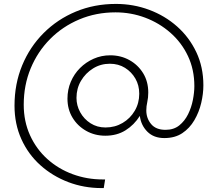

<svg xmlns="http://www.w3.org/2000/svg" viewBox="-20 -743 1108 979"><path d="M498 216Q408 216 328 185.5Q248 155 186 99.5Q124 44 89 -33.5Q54 -111 54 -204Q54 -315 93 -409.5Q132 -504 202.5 -574.5Q273 -645 367 -684Q461 -723 571 -723Q660 -723 740.5 -693Q821 -663 883 -608Q945 -553 981 -477Q1017 -401 1017 -308Q1017 -265 1006 -218Q995 -171 971 -130Q947 -89 909.5 -64Q872 -39 818 -39Q764 -39 731.5 -71.5Q699 -104 693 -152Q664 -106 620 -78.5Q576 -51 517 -51Q463 -51 419 -76Q375 -101 349.5 -143.5Q324 -186 324 -240Q324 -286 341 -326Q358 -366 388 -396Q418 -426 457.5 -443.5Q497 -461 542 -461Q596 -461 640 -436.5Q684 -412 710 -369.5Q736 -327 736 -271Q736 -245 731 -223Q726 -201 726 -180Q726 -140 750.5 -110.5Q775 -81 824 -81Q866 -81 894 -103.5Q922 -126 939 -160.5Q956 -195 963.5 -233.5Q971 -272 971 -304Q971 -388 938.5 -457Q906 -526 849 -576Q792 -626 720 -653Q648 -680 569 -680Q470 -680 384.5 -644Q299 -608 235.5 -544Q172 -480 136.5 -394.5Q101 -309 101 -209Q101 -124 133 -53.5Q165 17 221 67.5Q277 118 350 145Q423 172 504 172H516L509 216ZM518 -93Q566 -93 605 -116Q644 -139 667 -178Q690 -217 690 -265Q690 -308 670.5 -342Q651 -376 617.5 -397Q584 -418 540 -418Q493 -418 454.5 -394Q416 -370 393 -331Q370 -292 370 -244Q370 -205 389 -170.5Q408 -136 441.5 -114.5Q475 -93 518 -93Z"/></svg>

Font: MuseoModerno Thin ExtraLight
Style: Italic
Weight: 250
Italic angle: -9°
Version: Version 1.003